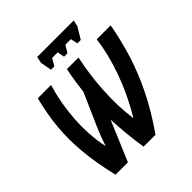

<svg xmlns="http://www.w3.org/2000/svg" viewBox="-234 -1083 1257 1257"><g transform="rotate(-45 395.0 -454.0)"><path d="M121.1 0Q87.4 -140.6 76.2 -259.3Q64.9 -377.9 75.2 -488.5Q85.4 -599.1 115.2 -713.9H237.8Q199.2 -585.9 189.9 -447.3Q180.7 -308.6 207 -181.2H209Q219.7 -214.4 231.9 -246.6Q244.1 -278.8 259.8 -314L356 -532.2Q361.3 -577.6 368.4 -623.3Q375.5 -668.9 384.8 -713.9H492.2Q464.4 -586.4 456.1 -448Q447.8 -309.6 464.8 -181.2H466.8Q543.9 -308.6 594 -446.5Q644 -584.5 661.1 -713.9H790Q768.6 -595.2 732.7 -479.7Q696.8 -364.3 638.4 -245.8Q580.1 -127.4 491.2 0H380.9Q369.1 -74.2 362.5 -144.3Q356 -214.4 353 -277.8L235.8 0ZM308.1 -784.7 293.9 -862.8 303.2 -907.7H641.1L632.3 -864.7L584 -784.7H552.2L542 -834H490.2L460.9 -784.7H429.2L419.9 -834H368.2L339.4 -784.7Z"/></g></svg>

Font: Open Sans Condensed
Style: Bold Italic
Weight: 700
Width: 3
Italic angle: -12°
Designer: Monotype Design Team
Foundry: Monotype Imaging Inc.
Version: Version 3.003; ttfautohint (v1.8.4)